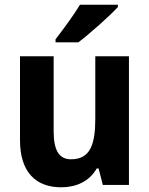

<svg xmlns="http://www.w3.org/2000/svg" viewBox="-20 -786 635 816"><path d="M481 -756V-766H320C293 -721 249 -662 216 -619V-606H313C363 -644 447 -719 481 -756ZM528 -547H385V-282C385 -171 363 -109 282 -109C230 -109 208 -149 208 -228V-547H65V-190C65 -56 131 10 240 10C304 10 360 -15 391 -70H399L417 0H528Z"/></svg>

Font: Noto Sans Lao Looped SemiCondensed
Style: Bold
Weight: 700
Width: 4
Designer: Mark Frömberg, Ben Mitchell
Foundry: The Fontpad Ltd
Version: Version 1.002